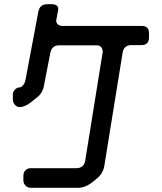

<svg xmlns="http://www.w3.org/2000/svg" viewBox="-20 -787 768 911"><path d="M91 69Q91 83 101 93.5Q111 104 125 104H353Q388 104 429 69L442 58Q469 35 475 0L562 -538Q565 -556 576 -564.5Q587 -573 603 -573H652Q668 -573 677.5 -582Q687 -591 687 -608V-630Q687 -664 652 -664H277Q261 -664 253 -673Q245 -682 247 -691L256 -740Q258 -754 249.5 -760.5Q241 -767 226 -767H204Q169 -767 162 -732L101 -408Q98 -393 89.5 -382.5Q81 -372 71 -372Q61 -372 51 -362Q41 -352 41 -338V-316Q41 -301 50.5 -290Q60 -279 74 -279Q98 -279 127 -302L156 -325Q183 -346 189 -383L219 -537Q227 -572 260 -572H439Q455 -572 462 -560.5Q469 -549 467 -538L384 -23Q381 -6 370 2.5Q359 11 343 11H125Q111 11 101 21Q91 31 91 46Z"/></svg>

Font: WD-XL Lubrifont TC
Style: Regular
Weight: 400
Designer: [WD-XL Lubrifont] Copyright 2020-2022 (c) NightFurySL2001, Skr-ZERO; [ZCOOL QingKe HuangYou] Copyright 2018-2022 (c) The
Version: Version 2.001;hotconv 1.1.1;makeotfexe 2.6.0